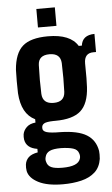

<svg xmlns="http://www.w3.org/2000/svg" viewBox="-62 -802 601 1034"><g transform="rotate(-5 238.0 -284.5)"><path d="M236 192Q152 192 103.5 167Q55 142 47 104Q44 86 46 69Q49 46 65 30.5Q81 15 115 9V-10Q56 -19 48 -66Q46 -80 48 -95Q52 -116 69 -132.5Q86 -149 117 -152V-170Q44 -205 37 -318Q36 -356 36 -383Q36 -410 37 -444Q44 -533 87 -571Q130 -609 224 -609Q345 -609 385 -543H402Q409 -599 475 -600V-502H461Q411 -502 411 -446Q412 -393 411.5 -366.5Q411 -340 410 -318Q405 -229 362 -190.5Q319 -152 224 -152Q217 -152 214 -152Q176 -151 163.5 -143.5Q151 -136 151 -122V-118Q151 -102 173 -95.5Q195 -89 246 -89Q341 -87 388 -58Q435 -29 445 30Q446 38 446 49Q446 60 445 73Q438 118 409.5 144Q381 170 336 181Q291 192 236 192ZM224 -249Q283 -249 286 -303Q289 -374 286 -459Q283 -512 224 -512Q164 -512 162 -459Q159 -374 162 -303Q165 -249 224 -249ZM241 103Q326 103 338 63Q343 49 337 33Q331 13 307 5.5Q283 -2 241 -3Q200 -3 180.5 6.5Q161 16 156 36Q151 51 156 65Q161 85 180.5 94Q200 103 241 103ZM175 -661V-761H275V-661Z"/></g></svg>

Font: Big Shoulders Display ExtraBold
Style: Regular
Weight: 800
Designer: Patric King
Foundry: XO Type Co
Version: Version 1.000; ttfautohint (v1.8.2)